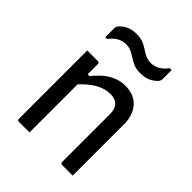

<svg xmlns="http://www.w3.org/2000/svg" viewBox="-217 -909 1034 1034"><g transform="rotate(45 300.0 -391.5)"><path d="M514 0Q492 0 473.5 0Q455 0 433 0Q430 0 427.5 -1.5Q425 -3 423.5 -5Q422 -7 422 -11Q422 -72 422 -132.5Q422 -193 422 -253.5Q422 -314 422 -375Q422 -416 402.5 -435.5Q383 -455 347 -455Q326 -455 304 -448.5Q282 -442 260 -429Q238 -416 215.5 -396Q193 -376 170 -348V-443H200Q223 -473 249.5 -495.5Q276 -518 307 -530.5Q338 -543 373 -543Q407 -543 433.5 -532Q460 -521 477.5 -501Q495 -481 504.5 -453.5Q514 -426 514 -393Q514 -345 514 -297Q514 -249 514 -200.5Q514 -152 514 -103Q514 -77 514 -51.5Q514 -26 514 0ZM185 0Q171 0 158 0Q145 0 132 0Q119 0 104 0Q101 0 99 -0.5Q97 -1 95.5 -2.5Q94 -4 93.5 -6Q93 -8 93 -11Q93 -64 93 -117Q93 -170 93 -222Q93 -274 93 -327Q93 -380 93 -433Q93 -465 93 -490.5Q93 -516 93 -532Q109 -532 122.5 -532Q136 -532 148.5 -532Q161 -532 174 -532Q178 -532 180 -530.5Q182 -529 183.5 -527Q185 -525 185 -521Q185 -435 185 -348Q185 -261 185 -174Q185 -87 185 0ZM383 -726Q410 -726 433.5 -740Q457 -754 475 -779H489Q489 -768 489 -756Q489 -744 489 -733Q489 -722 489 -713Q489 -706 487.5 -700Q486 -694 480 -687Q462 -668 438 -657.5Q414 -647 381 -647Q351 -647 330.5 -655.5Q310 -664 293 -675.5Q276 -687 258 -695.5Q240 -704 217 -704Q190 -704 166.5 -690Q143 -676 125 -651H111Q111 -662 111 -674Q111 -686 111 -697.5Q111 -709 111 -717Q111 -724 112.5 -729.5Q114 -735 120 -742Q138 -762 162 -772.5Q186 -783 219 -783Q249 -783 269.5 -774.5Q290 -766 307 -754.5Q324 -743 342 -734.5Q360 -726 383 -726Z"/></g></svg>

Font: RecMonoLinear Nerd Font Mono
Style: Regular
Weight: 400
Monospace: yes
Version: Version 1.085; ttfautohint (v1.8.4.7-5d5b);Nerd Fonts 3.2.1